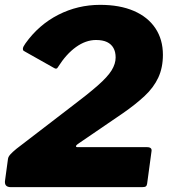

<svg xmlns="http://www.w3.org/2000/svg" viewBox="-21 -772 700 792"><path d="M268 -328Q341 -383 382 -419Q423 -455 439.5 -482Q456 -509 456 -535Q456 -558 447 -574Q438 -590 420.5 -598.5Q403 -607 375 -607Q333 -607 292.5 -578Q252 -549 218 -495Q213 -485 203 -491L77 -562Q73 -565 73.5 -572Q74 -579 84 -593Q139 -670 219.5 -711Q300 -752 392 -752Q473 -752 531 -727Q589 -702 620 -655.5Q651 -609 651 -546Q651 -493 632 -452Q613 -411 575.5 -376Q538 -341 486 -305L300 -178Q293 -173 292.5 -169Q292 -165 299 -165H585Q607 -165 604 -148L586 -15Q585 -7 581 -3.5Q577 0 565 0H24Q-5 0 0 -29L12 -117Q13 -123 16.5 -128.5Q20 -134 31.5 -145Q43 -156 70 -176Z"/></svg>

Font: Libre Franklin ExtraBold
Style: Italic
Weight: 800
Italic angle: -8°
Designer: Pablo Impallari, Rodrigo Fuenzalida, Nhung Nguyen
Foundry: Impallari Type
Version: Version 3.000